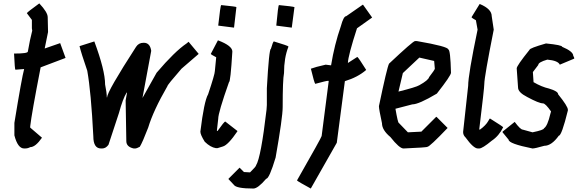

<svg xmlns="http://www.w3.org/2000/svg" viewBox="-20 -882 3387 1114"><path d="M208 -862.3Q256.8 -810.5 256.8 -782.2L258.8 -696.3L239.3 -600.6L329.1 -631.8L360.4 -545.9L215.8 -491.2Q163.1 -220.7 155.3 -149.4V-141.6L223.6 -83Q185.5 -28.3 155.3 -28.3Q142.1 -20.5 124 -20.5H120.1Q83 -20.5 63.5 -96.7V-168.9Q106.4 -432.1 120.1 -481.4H118.2L69.3 -477.5Q65.9 -477.5 61.5 -571.3H63.5Q141.6 -571.3 141.6 -583Q153.3 -651.4 167 -704.1L165 -717.8V-766.6L135.7 -805.7Q140.1 -813 208 -862.3Z M527.3 -641.6Q589.8 -473.6 589.8 -391.6Q599.6 -343.8 599.6 -317.4H601.6Q601.6 -350.6 769.5 -610.4Q784.7 -633.8 812.5 -633.8H814.5Q850.6 -633.8 857.4 -586.9L806.6 -313.5L888.7 -460Q993.7 -583.5 1062.5 -629.9L1074.2 -639.6L1132.8 -569.3L1033.2 -483.4Q951.2 -389.6 951.2 -381.8Q869.6 -240.7 839.8 -141.6Q806.6 -55.2 791 -30.3Q772.9 -20.5 763.7 -20.5H755.9Q712.9 -29.8 712.9 -63.5L709 -299.8L716.8 -342.8V-344.7H714.8Q692.9 -310.1 669.9 -225.6L609.4 -42Q593.8 -20.5 572.3 -20.5H566.4Q521.5 -20.5 521.5 -90.8Q508.3 -349.6 486.3 -471.7Q451.2 -573.7 441.4 -614.3Z M1263.7 -852.5Q1351.6 -843.8 1351.6 -840.8L1337.9 -721.7L1246.1 -733.4Q1258.8 -852.5 1263.7 -852.5ZM1244.1 -647.5H1246.1Q1328.1 -616.2 1328.1 -583Q1317.4 -405.3 1308.6 -405.3Q1246.1 -228.5 1246.1 -192.4L1238.3 -124L1240.2 -122.1H1242.2Q1280.8 -176.8 1287.1 -176.8L1357.4 -122.1V-120.1Q1303.7 -41 1273.4 -32.2L1242.2 -22.5H1232.4Q1201.2 -27.3 1168 -59.6Q1142.6 -100.1 1142.6 -118.2Q1164.1 -294.9 1187.5 -335Q1226.6 -451.7 1226.6 -469.7L1234.4 -549.8Q1204.1 -565.4 1203.1 -569.3Z M1598.6 -852.5Q1678.2 -844.7 1688.5 -840.8L1672.9 -721.7L1583 -733.4Q1593.8 -852.5 1598.6 -852.5ZM1569.3 -641.6Q1653.3 -616.2 1653.3 -612.3V-610.4Q1627.9 -546.4 1627.9 -458Q1620.1 -419.9 1620.1 -260.7Q1620.1 -200.7 1579.1 32.2Q1542 155.3 1524.4 155.3Q1476.1 211.9 1450.2 211.9Q1350.6 211.9 1336.9 190.4L1305.7 157.2V155.3L1370.1 90.8L1395.5 116.2H1397.5L1430.7 118.2Q1465.8 84 1465.8 77.1Q1494.1 31.7 1526.4 -245.1L1528.3 -272.5V-370.1Q1541 -598.6 1551.8 -598.6Q1564 -641.6 1569.3 -641.6Z M2084.5 -854.5H2086.4L2139.2 -780.3L2051.3 -717.8Q2000 -559.6 1998.5 -516.6L2053.2 -551.8Q2061 -546.4 2104 -477.5V-475.6Q2055.2 -433.6 1981 -411.1L1934.1 -53.7L1783.2 211.9Q1709.5 171.9 1703.1 165Q1846.2 -85.9 1846.2 -92.8L1887.2 -411.1L1885.3 -413.1H1883.3Q1873 -413.1 1809.1 -395.5Q1803.2 -401.9 1783.7 -483.4Q1809.1 -493.2 1869.6 -506.8L1900.9 -502.9Q1920.4 -623 1957.5 -729.5Q1973.1 -788.1 1988.8 -788.1Z M2399.4 -643.6Q2581.1 -612.3 2581.1 -594.7Q2593.3 -594.7 2596.7 -460Q2596.7 -443.4 2514.6 -338.9Q2409.7 -276.4 2372.1 -276.4L2274.4 -251Q2288.6 -168.9 2293.9 -168.9L2346.7 -114.3L2424.8 -118.2L2510.7 -204.1H2512.7L2577.1 -139.6Q2472.7 -30.3 2460 -30.3Q2460 -26.4 2321.3 -20.5Q2297.4 -20.5 2245.1 -86.9Q2196.3 -127.4 2196.3 -167Q2178.7 -248.5 2178.7 -264.6V-266.6Q2225.6 -491.2 2237.3 -512.7Q2376.5 -643.6 2387.7 -643.6ZM2413.1 -547.9 2317.4 -458 2292 -350.6Q2394 -376 2413.1 -387.7Q2465.8 -417 2469.7 -434.6Q2502.9 -477.5 2502.9 -483.4L2499 -528.3Z M2764.6 -858.4Q2833 -829.6 2833 -788.1L2844.7 -710Q2790 -434.6 2790 -395.5Q2790 -372.1 2760.7 -131.8L2762.7 -129.9H2764.6Q2798.8 -154.3 2813.5 -180.7Q2820.3 -194.3 2823.2 -194.3Q2898.9 -147 2899.4 -143.6Q2875.5 -93.8 2833 -65.4Q2778.8 -20.5 2760.7 -20.5H2752.9Q2727.1 -20.5 2680.7 -85Q2667 -97.7 2667 -116.2L2696.3 -383.8Q2696.3 -448.2 2751 -710L2741.2 -764.6Q2719.7 -775.9 2715.8 -782.2L2762.7 -858.4Z M3147.9 -629.9Q3241.7 -620.6 3241.7 -610.4Q3306.2 -583.5 3306.2 -557.6Q3312 -550.3 3312 -542L3228 -506.8Q3217.8 -530.3 3155.8 -536.1Q3103 -521 3103 -504.9L3071.8 -463.9L3075.7 -405.3Q3122.6 -377.9 3165.5 -368.2Q3218.3 -352.5 3218.3 -335Q3274.9 -265.1 3274.9 -245.1V-241.2Q3238.8 -94.7 3222.2 -94.7Q3180.2 -36.1 3138.2 -36.1Q3083.5 -20.5 3069.8 -20.5Q2931.2 -48.3 2931.2 -71.3L2896 -114.3V-118.2L2966.3 -174.8Q2999.5 -129.9 3013.2 -129.9L3069.8 -114.3Q3136.2 -127.9 3136.2 -137.7Q3156.7 -150.4 3173.3 -221.7L3177.2 -235.4Q3144.5 -282.2 3130.4 -282.2Q3107.4 -282.2 3038.6 -319.3Q2985.8 -346.2 2985.8 -374L2978 -485.4Q2978 -500.5 3052.2 -592.8Q3052.2 -602.5 3147.9 -629.9Z"/></svg>

Font: ww_drahtTSB
Style: Regular
Weight: 400
Designer: Dr. Wolfgang Wiebecke
Version: Version 1.06 May 21, 2010, initial release